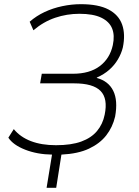

<svg xmlns="http://www.w3.org/2000/svg" viewBox="-20 -733 666 919"><path d="M203 166 229 7Q158 6 100.5 -16.5Q43 -39 20 -74L46 -115Q77 -77 128 -57.5Q179 -38 248 -38Q321 -38 369 -55.5Q417 -73 444.5 -106Q472 -139 481 -184Q497 -261 461.5 -297.5Q426 -334 335 -334H172L180 -380H329Q409 -380 457.5 -416.5Q506 -453 520 -517Q530 -564 516.5 -597Q503 -630 464.5 -648.5Q426 -667 360 -667Q300 -667 244 -648Q188 -629 140 -588L122 -629Q154 -657 193.5 -675.5Q233 -694 278 -703.5Q323 -713 367 -713Q451 -713 499.5 -687.5Q548 -662 564.5 -615.5Q581 -569 568 -506Q561 -477 544.5 -449Q528 -421 503 -399Q478 -377 444 -362L443 -360Q499 -345 522 -298.5Q545 -252 531 -175Q519 -124 488.5 -85Q458 -46 406 -21.5Q354 3 274 7L249 166Z"/></svg>

Font: Nunito Sans 7pt SemiCondensed ExtraLight
Style: Italic
Weight: 250
Width: 4
Italic angle: -9°
Designer: Vernon Adams
Foundry: Vernon Adams
Version: Version 3.101;gftools[0.9.27]